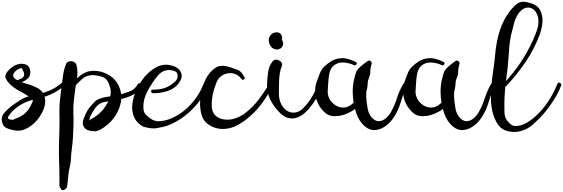

<svg xmlns="http://www.w3.org/2000/svg" viewBox="-128 -1422 6385 2177"><path d="M53.7 -506.8Q67.4 -511.7 81.1 -517.6Q94.7 -523.4 108.4 -529.3Q143.6 -543 145.5 -573.2Q148.4 -603.5 116.2 -652.3Q98.6 -646.5 81.1 -638.7Q63.5 -630.9 49.8 -617.2Q16.6 -583 21.5 -560.5Q26.4 -538.1 51.8 -521.5Q65.4 -512.7 82 -505.9Q98.6 -498 116.2 -491.2Q139.6 -481.4 165 -474.6Q190.4 -466.8 215.8 -459Q263.7 -443.4 304.7 -419.9Q346.7 -396.5 368.2 -348.6Q401.4 -273.4 366.2 -183.6Q331.1 -93.8 262.7 -28.3Q216.8 14.6 163.1 40Q119.1 60.5 76.2 59.6Q66.4 59.6 57.6 58.6Q-2.9 52.7 -52.7 30.3Q-101.6 7.8 -108.4 -61.5Q-108.4 -66.4 -108.4 -71.3Q-108.4 -112.3 -73.2 -149.4Q-34.2 -191.4 -2 -215.8Q46.9 -252.9 101.6 -287.1Q156.2 -322.3 218.8 -334Q315.4 -352.5 402.3 -382.8Q488.3 -412.1 566.4 -477.5Q582 -491.2 597.7 -476.6Q605.5 -468.8 605.5 -461.9Q605.5 -454.1 597.7 -447.3Q525.4 -385.7 444.3 -350.6Q364.3 -315.4 271.5 -296.9Q198.2 -282.2 131.8 -248Q65.4 -212.9 11.7 -159.2Q1 -148.4 -7.8 -137.7Q-17.6 -126 -25.4 -113.3Q-44.9 -87.9 -33.2 -76.2Q-21.5 -63.5 22.5 -64.5Q36.1 -71.3 50.8 -78.1Q66.4 -84 81.1 -89.8Q123 -107.4 157.2 -138.7Q191.4 -168.9 212.9 -210Q222.7 -229.5 238.3 -260.7Q252.9 -292 230.5 -309.6Q214.8 -321.3 199.2 -329.1Q182.6 -337.9 167 -347.7Q134.8 -369.1 99.6 -386.7Q65.4 -404.3 33.2 -427.7Q21.5 -436.5 6.8 -448.2Q-7.8 -460 -21.5 -473.6Q-46.9 -499 -61.5 -530.3Q-76.2 -560.5 -55.7 -593.8Q-28.3 -636.7 22.5 -668.9Q69.3 -699.2 117.2 -699.2Q122.1 -699.2 127.9 -698.2Q176.8 -695.3 197.3 -666Q218.8 -635.7 214.8 -587.9Q212.9 -569.3 205.1 -554.7Q196.3 -540 182.6 -528.3Q158.2 -505.9 124 -492.2Q90.8 -478.5 64.5 -468.8Q45.9 -461.9 41 -481.4Q35.2 -500 53.7 -506.8Z M740.2 -681.6Q750 -642.6 750 -602.5Q750 -574.2 746.1 -544.9Q734.4 -474.6 724.6 -409.2Q714.8 -339.8 708 -271.5Q701.2 -202.1 704.1 -132.8Q707 -69.3 705.1 -5.9Q702.1 57.6 700.2 121.1Q698.2 165 693.4 208Q688.5 252 682.6 295.9Q677.7 335.9 676.8 377.9Q674.8 419.9 665 460Q650.4 516.6 645.5 575.2Q641.6 634.8 632.8 692.4Q630.9 707 618.2 716.8Q604.5 726.6 590.8 726.6Q590.8 726.6 590.8 726.6Q589.8 726.6 589.8 726.6Q596.7 720.7 603.5 714.8Q611.3 709 618.2 704.1Q617.2 706.1 616.2 709Q615.2 710.9 614.3 713.9Q609.4 726.6 611.3 725.6Q613.3 724.6 614.3 709Q601.6 709 587.9 709Q575.2 710 562.5 710Q562.5 710 562.5 710Q562.5 710 562.5 710Q564.5 684.6 589.8 684.6Q616.2 683.6 614.3 709Q614.3 709 614.3 709Q614.3 709 614.3 709Q612.3 733.4 586.9 734.4Q585.9 734.4 585 734.4Q560.5 734.4 562.5 710Q561.5 725.6 561.5 718.8Q562.5 711.9 560.5 705.1Q566.4 710 571.3 714.8Q577.1 720.7 582 725.6Q582 725.6 581.1 725.6Q580.1 725.6 580.1 724.6Q565.4 722.7 555.7 710Q545.9 697.3 545.9 682.6Q544.9 624 545.9 564.5Q545.9 504.9 543.9 446.3Q540 363.3 540 280.3Q540 280.3 540 279.3Q540 195.3 543.9 112.3Q545.9 46.9 546.9 -18.6Q546.9 -84 545.9 -149.4Q544.9 -219.7 551.8 -289.1Q558.6 -358.4 568.4 -427.7Q578.1 -494.1 586.9 -563.5Q594.7 -632.8 621.1 -695.3Q625 -705.1 631.8 -711.9Q638.7 -718.8 647.5 -722.7Q660.2 -728.5 673.8 -728.5Q688.5 -728.5 703.1 -722.7Q733.4 -710.9 740.2 -681.6ZM623 -333Q623 -393.6 665 -447.3Q707 -500 749 -538.1Q799.8 -585 853.5 -605.5Q890.6 -619.1 935.5 -619.1Q956.1 -619.1 979.5 -616.2Q1052.7 -606.4 1117.2 -564.5Q1181.6 -523.4 1214.8 -455.1Q1260.7 -362.3 1243.2 -265.6Q1224.6 -168.9 1166 -88.9Q1134.8 -45.9 1093.8 -10.7Q1053.7 24.4 1006.8 48.8Q974.6 66.4 944.3 66.4Q944.3 66.4 943.4 66.4Q914.1 66.4 880.9 57.6Q838.9 46.9 821.3 13.7Q802.7 -19.5 816.4 -62.5Q830.1 -102.5 848.6 -141.6Q867.2 -180.7 895.5 -212.9Q915 -234.4 936.5 -258.8Q957 -283.2 985.4 -295.9Q1036.1 -318.4 1093.8 -325.2Q1151.4 -332 1205.1 -343.8Q1266.6 -357.4 1334 -381.8Q1400.4 -406.2 1433.6 -465.8Q1445.3 -486.3 1466.8 -474.6Q1481.4 -466.8 1481.4 -455.1Q1481.4 -448.2 1477.5 -441.4Q1460.9 -412.1 1437.5 -389.6Q1415 -368.2 1386.7 -351.6Q1335 -321.3 1273.4 -306.6Q1211.9 -291 1156.2 -281.2Q1120.1 -274.4 1077.1 -269.5Q1034.2 -263.7 1002 -245.1Q979.5 -231.4 959 -206.1Q938.5 -179.7 925.8 -158.2Q920.9 -150.4 914.1 -136.7Q906.2 -124 899.4 -108.4Q889.6 -85 884.8 -61.5Q879.9 -38.1 891.6 -25.4Q881.8 -28.3 871.1 -31.2Q860.4 -33.2 850.6 -36.1Q856.4 -39.1 863.3 -40Q869.1 -42 876 -42Q871.1 -39.1 872.1 -40Q872.1 -40 877 -43.9Q871.1 -39.1 877.9 -46.9Q884.8 -53.7 883.8 -53.7Q892.6 -64.5 906.2 -72.3Q919.9 -81.1 935.5 -89.8Q963.9 -106.4 988.3 -127Q1011.7 -147.5 1034.2 -171.9Q1074.2 -218.8 1106.4 -285.2Q1137.7 -352.5 1124 -416Q1115.2 -460 1093.8 -499Q1072.3 -538.1 1027.3 -551.8Q989.3 -564.5 945.3 -569.3Q902.3 -573.2 863.3 -560.5Q829.1 -549.8 798.8 -522.5Q769.5 -495.1 744.1 -469.7Q718.8 -442.4 691.4 -408.2Q664.1 -374 662.1 -334Q662.1 -314.5 642.6 -314.5Q622.1 -313.5 623 -333Z M1604.5 -405.3Q1649.4 -404.3 1695.3 -413.1Q1741.2 -420.9 1781.2 -442.4Q1811.5 -459 1849.6 -490.2Q1887.7 -521.5 1886.7 -561.5Q1885.7 -607.4 1843.8 -619.1Q1801.8 -631.8 1766.6 -626Q1730.5 -621.1 1706.1 -604.5Q1680.7 -588.9 1658.2 -560.5Q1598.6 -488.3 1545.9 -391.6Q1494.1 -295.9 1498 -197.3Q1500 -150.4 1521.5 -127Q1543 -103.5 1578.1 -78.1Q1629.9 -40 1693.4 -47.9Q1756.8 -55.7 1810.5 -78.1Q1936.5 -131.8 2033.2 -236.3Q2129.9 -339.8 2178.7 -466.8Q2185.5 -485.4 2204.1 -481.4Q2220.7 -477.5 2220.7 -462.9Q2220.7 -460 2219.7 -457Q2210.9 -403.3 2183.6 -353.5Q2155.3 -303.7 2122.1 -261.7Q2070.3 -195.3 2005.9 -139.6Q1942.4 -84 1868.2 -43Q1834 -23.4 1796.9 -7.8Q1759.8 8.8 1720.7 16.6Q1686.5 23.4 1653.3 30.3Q1632.8 34.2 1612.3 34.2Q1598.6 34.2 1585 32.2Q1545.9 27.3 1512.7 18.6Q1478.5 8.8 1448.2 -18.6Q1426.8 -38.1 1409.2 -63.5Q1392.6 -88.9 1383.8 -118.2Q1370.1 -161.1 1370.1 -205.1Q1370.1 -226.6 1373 -247.1Q1382.8 -313.5 1406.2 -373Q1423.8 -417 1450.2 -461.9Q1475.6 -506.8 1508.8 -547.9Q1571.3 -623 1654.3 -665Q1701.2 -688.5 1752.9 -688.5Q1793 -688.5 1836.9 -673.8Q1903.3 -651.4 1924.8 -598.6Q1946.3 -546.9 1904.3 -486.3Q1856.4 -417 1770.5 -389.6Q1685.5 -362.3 1605.5 -365.2Q1585.9 -366.2 1585.9 -386.7Q1585 -406.2 1604.5 -405.3Z M2609.4 -527.3Q2590.8 -553.7 2565.4 -569.3Q2540 -585 2511.7 -590.8Q2459 -599.6 2406.2 -575.2Q2354.5 -550.8 2330.1 -495.1Q2319.3 -470.7 2307.6 -435.5Q2295.9 -400.4 2287.1 -362.3Q2270.5 -289.1 2273.4 -215.8Q2276.4 -142.6 2321.3 -106.4Q2346.7 -85.9 2376 -76.2Q2406.2 -66.4 2437.5 -65.4Q2495.1 -62.5 2552.7 -85Q2610.4 -107.4 2654.3 -141.6Q2740.2 -208 2804.7 -293Q2868.2 -377.9 2924.8 -469.7Q2935.5 -487.3 2953.1 -477.5Q2964.8 -471.7 2964.8 -460.9Q2964.8 -456.1 2961.9 -449.2Q2918.9 -360.4 2856.4 -270.5Q2793.9 -181.6 2714.8 -110.4Q2672.9 -71.3 2626 -40Q2580.1 -8.8 2530.3 13.7Q2492.2 29.3 2451.2 36.1Q2425.8 40 2400.4 40Q2385.7 40 2371.1 39.1Q2295.9 32.2 2235.4 -10.7Q2173.8 -52.7 2154.3 -130.9Q2142.6 -174.8 2140.6 -226.6Q2140.6 -238.3 2140.6 -250Q2140.6 -290 2145.5 -331.1Q2159.2 -429.7 2203.1 -521.5Q2248 -612.3 2324.2 -659.2Q2341.8 -669.9 2362.3 -672.9Q2377 -675.8 2392.6 -675.8Q2398.4 -675.8 2404.3 -675.8Q2444.3 -672.9 2485.4 -658.2Q2525.4 -644.5 2558.6 -632.8Q2589.8 -621.1 2609.4 -598.6Q2628.9 -576.2 2643.6 -547.9Q2653.3 -530.3 2636.7 -520.5Q2620.1 -510.7 2609.4 -527.3Z M3066.4 -669.9Q3050.8 -629.9 3043.9 -585.9Q3037.1 -542 3036.1 -498Q3036.1 -446.3 3034.2 -377.9Q3032.2 -310.5 3051.8 -261.7Q3063.5 -230.5 3082 -207Q3099.6 -183.6 3122.1 -168.9Q3163.1 -140.6 3212.9 -145.5Q3262.7 -149.4 3308.6 -194.3Q3368.2 -252.9 3409.2 -323.2Q3449.2 -394.5 3487.3 -466.8Q3495.1 -482.4 3514.6 -475.6Q3528.3 -470.7 3528.3 -460Q3528.3 -456.1 3527.3 -451.2Q3515.6 -418.9 3497.1 -379.9Q3479.5 -341.8 3456.1 -301.8Q3412.1 -228.5 3352.5 -165Q3293 -101.6 3224.6 -84Q3204.1 -79.1 3183.6 -79.1Q3157.2 -79.1 3131.8 -86.9Q3084 -101.6 3036.1 -152.3Q2970.7 -219.7 2933.6 -298.8Q2899.4 -370.1 2899.4 -456.1Q2899.4 -464.8 2900.4 -473.6Q2902.3 -535.2 2912.1 -606.4Q2921.9 -676.8 2963.9 -726.6Q2979.5 -746.1 3002.9 -746.1Q3009.8 -746.1 3018.6 -743.2Q3052.7 -735.4 3065.4 -709Q3069.3 -700.2 3070.3 -690.4Q3070.3 -680.7 3066.4 -669.9ZM3062.5 -960.9Q3062.5 -960 3061.5 -959Q3060.5 -958 3060.5 -956.1Q3063.5 -966.8 3065.4 -969.7Q3066.4 -972.7 3065.4 -967.8Q3064.5 -963.9 3064.5 -961.9Q3064.5 -960.9 3066.4 -979.5Q3065.4 -970.7 3065.4 -966.8Q3064.5 -963.9 3063.5 -958Q3062.5 -952.1 3063.5 -964.8Q3064.5 -977.5 3064.5 -965.8Q3064.5 -963.9 3064.5 -962.9Q3064.5 -961.9 3064.5 -960Q3062.5 -980.5 3061.5 -978.5Q3061.5 -975.6 3063.5 -971.7Q3066.4 -961.9 3060.5 -974.6Q3054.7 -987.3 3060.5 -978.5Q3064.5 -972.7 3055.7 -983.4Q3047.9 -994.1 3052.7 -988.3Q3053.7 -987.3 3054.7 -986.3Q3055.7 -985.4 3056.6 -984.4Q3061.5 -979.5 3066.4 -974.6Q3070.3 -970.7 3073.2 -963.9Q3079.1 -951.2 3082 -939.5Q3083 -934.6 3083 -928.7Q3083 -921.9 3081.1 -913.1Q3078.1 -901.4 3069.3 -888.7Q3061.5 -876 3049.8 -871.1Q3036.1 -864.3 3020.5 -861.3Q3015.6 -860.4 3009.8 -860.4Q3000 -860.4 2990.2 -864.3Q2979.5 -868.2 2968.8 -873Q2958 -877.9 2950.2 -887.7Q2936.5 -903.3 2929.7 -918.9Q2922.9 -935.5 2919.9 -956.1Q2918.9 -961.9 2918.9 -967.8Q2918.9 -994.1 2936.5 -1018.6Q2958 -1048.8 2990.2 -1053.7Q2998 -1055.7 3004.9 -1055.7Q3018.6 -1055.7 3031.2 -1051.8Q3052.7 -1045.9 3062.5 -1025.4Q3062.5 -1024.4 3062.5 -1024.4Q3063.5 -1024.4 3063.5 -1023.4Q3071.3 -1008.8 3071.3 -992.2Q3072.3 -975.6 3062.5 -960.9Z M3885.7 -683.6Q3836.9 -706.1 3782.2 -711.9Q3726.6 -718.8 3682.6 -696.3Q3659.2 -684.6 3640.6 -664.1Q3622.1 -642.6 3612.3 -610.4Q3601.6 -573.2 3597.7 -535.2Q3593.8 -497.1 3591.8 -459Q3588.9 -425.8 3587.9 -391.6Q3585.9 -356.4 3597.7 -325.2Q3614.3 -277.3 3654.3 -244.1Q3693.4 -210.9 3741.2 -204.1Q3766.6 -200.2 3793 -205.1Q3818.4 -210.9 3842.8 -226.6Q3919.9 -278.3 3954.1 -357.4Q3987.3 -436.5 3994.1 -525.4Q3996.1 -543 4015.6 -547.9Q4035.2 -552.7 4038.1 -532.2Q4042 -509.8 4042 -486.3Q4042 -471.7 4040 -457Q4037.1 -418.9 4025.4 -381.8Q4003.9 -311.5 3958 -251Q3913.1 -190.4 3853.5 -157.2Q3802.7 -128.9 3755.9 -116.2Q3715.8 -104.5 3668.9 -104.5Q3659.2 -104.5 3650.4 -105.5Q3591.8 -107.4 3543 -157.2Q3495.1 -207 3473.6 -257.8Q3451.2 -309.6 3446.3 -371.1Q3445.3 -384.8 3445.3 -397.5Q3445.3 -444.3 3460 -487.3Q3475.6 -532.2 3496.1 -584Q3515.6 -636.7 3551.8 -669.9Q3586.9 -702.1 3627 -727.5Q3667 -752 3714.8 -759.8Q3734.4 -762.7 3752.9 -762.7Q3783.2 -762.7 3812.5 -754.9Q3861.3 -742.2 3905.3 -719.7Q3923.8 -710.9 3914.1 -693.4Q3903.3 -675.8 3885.7 -683.6ZM4479.5 -453.1Q4444.3 -357.4 4413.1 -253.9Q4381.8 -150.4 4320.3 -67.4Q4301.8 -43 4278.3 -20.5Q4254.9 1 4228.5 17.6Q4179.7 48.8 4124 52.7Q4118.2 52.7 4113.3 52.7Q4062.5 52.7 4015.6 15.6Q3944.3 -42 3912.1 -137.7Q3880.9 -234.4 3874 -321.3Q3871.1 -351.6 3871.1 -382.8Q3871.1 -399.4 3872.1 -415Q3874 -462.9 3883.8 -508.8Q3891.6 -543.9 3903.3 -584Q3915 -624 3941.4 -649.4Q3963.9 -671.9 3989.3 -692.4Q4014.6 -712.9 4041 -730.5Q4048.8 -735.4 4056.6 -735.4Q4065.4 -735.4 4074.2 -728.5Q4090.8 -715.8 4085.9 -697.3Q4082 -679.7 4077.1 -663.1Q4072.3 -646.5 4071.3 -628.9Q4070.3 -614.3 4070.3 -596.7Q4070.3 -578.1 4064.5 -564.5Q4054.7 -538.1 4045.9 -510.7Q4038.1 -484.4 4033.2 -456.1Q4026.4 -421.9 4025.4 -391.6Q4023.4 -361.3 4024.4 -323.2Q4027.3 -265.6 4040 -194.3Q4051.8 -123 4096.7 -80.1Q4134.8 -43.9 4173.8 -47.9Q4212.9 -52.7 4245.1 -80.1Q4263.7 -94.7 4278.3 -113.3Q4293.9 -131.8 4304.7 -152.3Q4347.7 -227.5 4373 -310.5Q4399.4 -392.6 4442.4 -466.8Q4451.2 -481.4 4468.8 -475.6Q4481.4 -470.7 4481.4 -460Q4481.4 -457 4479.5 -453.1Z M4881.8 -683.6Q4833 -706.1 4778.3 -711.9Q4722.7 -718.8 4678.7 -696.3Q4655.3 -684.6 4636.7 -664.1Q4618.2 -642.6 4608.4 -610.4Q4597.7 -573.2 4593.8 -535.2Q4589.8 -497.1 4587.9 -459Q4585 -425.8 4584 -391.6Q4582 -356.4 4593.8 -325.2Q4610.4 -277.3 4650.4 -244.1Q4689.5 -210.9 4737.3 -204.1Q4762.7 -200.2 4789.1 -205.1Q4814.5 -210.9 4838.9 -226.6Q4916 -278.3 4950.2 -357.4Q4983.4 -436.5 4990.2 -525.4Q4992.2 -543 5011.7 -547.9Q5031.2 -552.7 5034.2 -532.2Q5038.1 -509.8 5038.1 -486.3Q5038.1 -471.7 5036.1 -457Q5033.2 -418.9 5021.5 -381.8Q5000 -311.5 4954.1 -251Q4909.2 -190.4 4849.6 -157.2Q4798.8 -128.9 4752 -116.2Q4711.9 -104.5 4665 -104.5Q4655.3 -104.5 4646.5 -105.5Q4587.9 -107.4 4539.1 -157.2Q4491.2 -207 4469.7 -257.8Q4447.3 -309.6 4442.4 -371.1Q4441.4 -384.8 4441.4 -397.5Q4441.4 -444.3 4456.1 -487.3Q4471.7 -532.2 4492.2 -584Q4511.7 -636.7 4547.9 -669.9Q4583 -702.1 4623 -727.5Q4663.1 -752 4710.9 -759.8Q4730.5 -762.7 4749 -762.7Q4779.3 -762.7 4808.6 -754.9Q4857.4 -742.2 4901.4 -719.7Q4919.9 -710.9 4910.2 -693.4Q4899.4 -675.8 4881.8 -683.6ZM5475.6 -453.1Q5440.4 -357.4 5409.2 -253.9Q5377.9 -150.4 5316.4 -67.4Q5297.9 -43 5274.4 -20.5Q5251 1 5224.6 17.6Q5175.8 48.8 5120.1 52.7Q5114.3 52.7 5109.4 52.7Q5058.6 52.7 5011.7 15.6Q4940.4 -42 4908.2 -137.7Q4877 -234.4 4870.1 -321.3Q4867.2 -351.6 4867.2 -382.8Q4867.2 -399.4 4868.2 -415Q4870.1 -462.9 4879.9 -508.8Q4887.7 -543.9 4899.4 -584Q4911.1 -624 4937.5 -649.4Q4960 -671.9 4985.4 -692.4Q5010.7 -712.9 5037.1 -730.5Q5044.9 -735.4 5052.7 -735.4Q5061.5 -735.4 5070.3 -728.5Q5086.9 -715.8 5082 -697.3Q5078.1 -679.7 5073.2 -663.1Q5068.4 -646.5 5067.4 -628.9Q5066.4 -614.3 5066.4 -596.7Q5066.4 -578.1 5060.5 -564.5Q5050.8 -538.1 5042 -510.7Q5034.2 -484.4 5029.3 -456.1Q5022.5 -421.9 5021.5 -391.6Q5019.5 -361.3 5020.5 -323.2Q5023.4 -265.6 5036.1 -194.3Q5047.9 -123 5092.8 -80.1Q5130.9 -43.9 5169.9 -47.9Q5209 -52.7 5241.2 -80.1Q5259.8 -94.7 5274.4 -113.3Q5290 -131.8 5300.8 -152.3Q5343.8 -227.5 5369.1 -310.5Q5395.5 -392.6 5438.5 -466.8Q5447.3 -481.4 5464.8 -475.6Q5477.5 -470.7 5477.5 -460Q5477.5 -457 5475.6 -453.1Z M5588.9 -479.5Q5690.4 -590.8 5772.5 -710Q5853.5 -830.1 5915 -966.8Q5940.4 -1022.5 5960.9 -1082Q5981.4 -1141.6 5975.6 -1205.1Q5972.7 -1240.2 5954.1 -1274.4Q5936.5 -1308.6 5905.3 -1325.2Q5889.6 -1334 5869.1 -1335.9Q5849.6 -1337.9 5827.1 -1331.1Q5779.3 -1314.5 5746.1 -1261.7Q5712.9 -1208 5702.1 -1162.1Q5691.4 -1116.2 5678.7 -1071.3Q5665 -1026.4 5658.2 -979.5Q5650.4 -932.6 5646.5 -886.7Q5642.6 -840.8 5639.6 -793.9Q5630.9 -659.2 5612.3 -527.3Q5593.8 -394.5 5590.8 -259.8Q5589.8 -211.9 5591.8 -149.4Q5593.8 -86.9 5627.9 -46.9Q5646.5 -25.4 5668 -8.8Q5690.4 7.8 5720.7 6.8Q5752 6.8 5782.2 -2.9Q5811.5 -11.7 5838.9 -27.3Q5917 -71.3 5983.4 -141.6Q6050.8 -211.9 6101.6 -293.9Q6129.9 -336.9 6152.3 -382.8Q6174.8 -427.7 6192.4 -471.7Q6201.2 -493.2 6221.7 -481.4Q6236.3 -473.6 6236.3 -460.9Q6236.3 -455.1 6233.4 -449.2Q6201.2 -367.2 6152.3 -290Q6104.5 -212.9 6046.9 -144.5Q5992.2 -80.1 5918.9 -13.7Q5845.7 51.8 5757.8 68.4Q5729.5 74.2 5701.2 74.2Q5653.3 74.2 5608.4 58.6Q5537.1 33.2 5499 -41Q5458 -121.1 5445.3 -209Q5437.5 -270.5 5437.5 -332Q5437.5 -359.4 5438.5 -385.7Q5443.4 -460 5452.1 -533.2Q5461.9 -606.4 5472.7 -679.7Q5482.4 -755.9 5488.3 -820.3Q5493.2 -885.7 5509.8 -964.8Q5528.3 -1051.8 5559.6 -1131.8Q5591.8 -1210.9 5644.5 -1284.2Q5672.9 -1323.2 5716.8 -1365.2Q5755.9 -1401.4 5803.7 -1402.3Q5810.5 -1402.3 5816.4 -1401.4Q5877 -1395.5 5931.6 -1369.1Q5986.3 -1342.8 6007.8 -1280.3Q6030.3 -1217.8 6020.5 -1149.4Q6011.7 -1082 5988.3 -1021.5Q5926.8 -860.4 5831.1 -718.8Q5734.4 -577.1 5618.2 -452.1Q5604.5 -437.5 5590.8 -451.2Q5576.2 -465.8 5588.9 -479.5Z"/></svg>

Font: Digory Doodles
Style: Regular
Weight: 400
Designer: Holds Worth Design
Version: Version 1.0